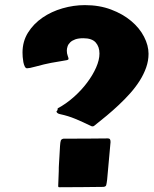

<svg xmlns="http://www.w3.org/2000/svg" viewBox="-20 -727 616 770"><path d="M211.4 -292.5Q245.1 -310.5 275.6 -337.6Q306.2 -364.7 329.1 -395.3Q352.1 -425.8 365.5 -456.3Q378.9 -486.8 378.9 -512.2Q378.9 -539.6 363.8 -556.6Q348.6 -573.7 314 -573.7Q294.4 -573.7 281.7 -569.1Q269 -564.5 261.5 -557.1Q253.9 -549.8 251 -541Q248 -532.2 248 -523.9Q248 -512.7 251.5 -503.4Q254.9 -494.1 254.9 -491.2Q254.9 -487.3 248 -485.8Q241.2 -484.4 225.8 -481.9Q210.4 -479.5 185.1 -474.9Q159.7 -470.2 122.6 -460Q108.4 -456.1 100.6 -454.6Q92.8 -453.1 88.4 -453.1Q83 -453.1 79.3 -460.4Q75.7 -467.8 73.7 -477.8Q71.8 -487.8 71 -498.5Q70.3 -509.3 70.3 -516.1Q70.3 -561 92.5 -596.4Q114.7 -631.8 150.4 -656.2Q186 -680.7 230.7 -693.6Q275.4 -706.5 320.3 -706.5Q378.4 -706.5 425.5 -688.7Q472.7 -670.9 506.1 -642.8Q539.6 -614.7 557.6 -579.8Q575.7 -544.9 575.7 -511.2Q575.7 -483.4 566.2 -456.3Q556.6 -429.2 540.3 -403.3Q523.9 -377.4 502.2 -353Q480.5 -328.6 456.5 -306.2Q432.6 -283.7 408 -263.2Q383.3 -242.7 360.4 -224.6Q359.4 -223.1 356.7 -221.7Q354 -220.2 351.1 -220.2Q349.6 -220.2 347.4 -220.7Q345.2 -221.2 344.2 -222.2Q325.7 -231 310.8 -237.8Q295.9 -244.6 281.7 -250.5Q267.6 -256.3 252.7 -261Q237.8 -265.6 219.7 -269.5Q212.9 -271 209.7 -274.2Q206.5 -277.3 206.5 -280.8Q210.4 -283.2 210.9 -286.9Q211.4 -290.5 211.4 -292.5ZM213.4 18.6Q214.4 -4.4 214.8 -17.8Q215.3 -31.2 215.6 -38.6Q215.8 -45.9 215.8 -48.8Q215.8 -51.8 215.8 -54.4Q215.8 -57.1 216.1 -61Q216.3 -64.9 216.8 -74Q217.3 -83 218.3 -98.9Q219.2 -114.7 220.7 -141.1Q221.7 -157.2 223.9 -163.3Q226.1 -169.4 234.9 -170.9Q277.8 -170.9 324.7 -171.1Q371.6 -171.4 413.1 -171.9Q418.5 -171.9 420.9 -168.7Q423.3 -165.5 423.3 -157.2L409.7 -6.8Q407.7 9.3 406 15.4Q404.3 21.5 395 22.5Q353.5 22.9 309.8 23.4Q266.1 23.9 218.8 23.9Q214.8 23.9 214.1 23.2Q213.4 22.5 213.4 18.6Z"/></svg>

Font: Carter One
Style: Regular
Weight: 400
Designer: vernon adams
Foundry: vernon adams
Version: Version 1.000